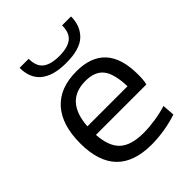

<svg xmlns="http://www.w3.org/2000/svg" viewBox="-221 -892 1019 1019"><g transform="rotate(-45 288.5 -383.0)"><path d="M315 9Q51 9 51 -264Q51 -402 116.5 -475.5Q182 -549 307 -549Q527 -549 527 -306Q527 -284 525.5 -266.5Q524 -249 520 -237H142Q148 -145 192 -105Q236 -65 328 -65Q370 -65 416 -72Q462 -79 504 -92L509 -23Q466 -8 414.5 0.5Q363 9 315 9ZM305 -479Q154 -479 142 -301H443Q440 -397 408 -438Q376 -479 305 -479ZM301 -618Q249 -618 212.5 -629Q176 -640 152.5 -660.5Q129 -681 118 -710Q107 -739 107 -775H175Q175 -718 206.5 -694Q238 -670 301 -670Q363 -670 394.5 -694Q426 -718 426 -775H493Q493 -704 448.5 -661Q404 -618 301 -618Z"/></g></svg>

Font: Encode Sans Wide
Style: Regular
Weight: 400
Designer: Pablo Impallari, Andres Torresi
Foundry: Pablo Impallari, Andres Torresi
Version: Version 1.000; ttfautohint (v1.00) -l 8 -r 50 -G 200 -x 14 -